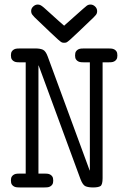

<svg xmlns="http://www.w3.org/2000/svg" viewBox="-20 -824 565 844"><path d="M117 -776Q117 -787 126 -795.5Q135 -804 146 -804Q152 -804 157.5 -801.5Q163 -799 172.5 -791Q182 -783 197 -769Q212 -755 238 -732L262 -711Q265 -714 269 -717.5Q273 -721 281.5 -728.5Q290 -736 305 -749.5Q320 -763 345 -785Q354 -793 361 -798.5Q368 -804 378 -804Q389 -804 398 -795.5Q407 -787 407 -775Q407 -765 401.5 -758.5Q396 -752 392 -748Q348 -706 324 -683Q300 -660 288 -649.5Q276 -639 272 -637.5Q268 -636 262 -636Q256 -636 252 -637.5Q248 -639 236 -649.5Q224 -660 200 -683Q176 -706 132 -748Q127 -753 122 -759.5Q117 -766 117 -776ZM28 -31Q28 -42 32 -48Q36 -54 42 -57Q48 -60 55 -60.5Q62 -61 68 -61H93V-550H68Q62 -550 55 -550.5Q48 -551 42 -554Q36 -557 32 -563Q28 -569 28 -581Q28 -592 32 -598Q36 -604 42 -607Q48 -610 55 -610.5Q62 -611 68 -611H136Q156 -611 168.5 -605.5Q181 -600 190 -575L374 -75H375V-550H350Q344 -550 337 -550.5Q330 -551 324 -554Q318 -557 314 -563Q310 -569 310 -580Q310 -592 314 -598Q318 -604 324 -607Q330 -610 337 -610.5Q344 -611 350 -611H456Q462 -611 469 -610.5Q476 -610 482 -607Q488 -604 492 -598Q496 -592 496 -580Q496 -569 492 -563Q488 -557 482 -554Q476 -551 469 -550.5Q462 -550 456 -550H431V-41Q431 -12 421.5 -6Q412 0 389 0Q369 0 356.5 -5Q344 -10 334 -36L150 -536H149V-61H174Q180 -61 187 -60.5Q194 -60 200 -57Q206 -54 210 -48Q214 -42 214 -30Q214 -19 210 -13Q206 -7 200 -4Q194 -1 187 -0.5Q180 0 174 0H68Q62 0 55 -0.5Q48 -1 42 -4Q36 -7 32 -13Q28 -19 28 -31Z"/></svg>

Font: CMU Typewriter Custom
Style: Regular
Weight: 500
Monospace: yes
Version: Version 0.7.0